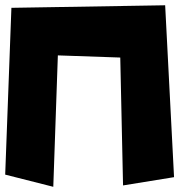

<svg xmlns="http://www.w3.org/2000/svg" viewBox="-21 -720 690 739"><path d="M22.9 -689.9 614.7 -699.7 648.9 -38.1 452.6 -6.3 441.9 -498.5 201.7 -506.8 184.1 -1 -1 -47.9Z"/></svg>

Font: Lapsus Pro (theguybrush.com)
Style: Bold
Weight: 700
Designer: Jose Roses
Version: Version 1.00 February 9, 2018, initial release